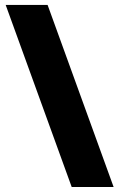

<svg xmlns="http://www.w3.org/2000/svg" viewBox="-20 -744 482 774"><path d="M171.9 -724.1 438 9.8H269L2.9 -724.1Z"/></svg>

Font: TypoPRO Open Sans
Style: Regular
Weight: 800
Foundry: Ascender Corporation
Version: Version 1.10